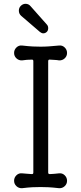

<svg xmlns="http://www.w3.org/2000/svg" viewBox="-20 -970 426 1008"><path d="M190 -802 91 -887Q79 -898 79 -914Q79 -929 89 -939Q100 -950 114 -950Q130 -950 140 -938L227 -840Q233 -833 233 -822Q233 -810 226 -803Q218 -795 207 -795Q199 -795 190 -802ZM290 -60Q307 -62 319.5 -50Q332 -38 332 -21Q332 -4 319.5 7.5Q307 19 290 18Q255 14 234 13Q213 12 193 12Q171 12 150 13Q129 14 96 18Q79 19 66.5 7.5Q54 -4 54 -21Q54 -38 66.5 -50Q79 -62 96 -60Q107 -59 120 -58Q133 -57 146 -56H148Q155 -56 155 -64V-649Q155 -657 148 -657Q135 -657 121.5 -656Q108 -655 96 -653Q79 -652 66.5 -663.5Q54 -675 54 -692Q54 -709 66.5 -721Q79 -733 96 -731Q131 -727 152 -726Q173 -725 193 -725Q216 -725 236.5 -726.5Q257 -728 290 -731Q307 -733 319.5 -721Q332 -709 332 -692Q332 -675 319.5 -663.5Q307 -652 290 -653Q279 -655 266.5 -655.5Q254 -656 242 -657H240Q233 -657 233 -649V-64Q233 -56 241 -56Q253 -56 265.5 -57.5Q278 -59 290 -60Z"/></svg>

Font: Kiwi Maru
Style: Regular
Weight: 400
Designer: Hiroki-Chan
Version: Version 1.100